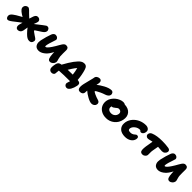

<svg xmlns="http://www.w3.org/2000/svg" viewBox="521 -2396 4420 4420"><g transform="rotate(45 2731.0 -185.5)"><path d="M55.2 13.2Q24.4 13.2 6.3 -16.4Q-11.7 -45.9 -4.9 -82Q2.9 -118.7 54.2 -158.4Q105.5 -198.2 200.2 -249Q229.5 -264.6 250 -276.9Q225.6 -289.6 195.8 -309.1Q139.2 -345.2 111.3 -380.1Q83.5 -415 92.8 -458Q98.1 -486.3 123.3 -508.1Q148.4 -529.8 181.2 -529.8Q196.3 -529.8 214.8 -517.6Q233.4 -505.4 248.5 -490Q263.7 -474.6 286.6 -451.2Q309.6 -427.7 325.2 -414.1Q329.1 -410.6 351.1 -389.9Q373 -369.1 384.8 -359.9Q400.4 -418.9 416 -457Q428.7 -490.2 447.8 -510Q466.8 -529.8 498 -529.8Q540 -529.8 563 -504.2Q585.9 -478.5 579.1 -442.9Q573.2 -414.1 544.9 -344.2Q674.3 -441.4 714.8 -476.1Q759.3 -512.2 776.9 -521Q793.9 -529.8 808.1 -529.8Q845.2 -529.8 865.7 -501Q886.2 -472.2 879.9 -438Q877 -424.3 869.6 -411.6Q862.3 -398.9 854.7 -389.9Q847.2 -380.9 832 -369.1Q816.9 -357.4 807.4 -351.1Q797.9 -344.7 777.3 -331.5Q756.8 -318.4 747.1 -312Q732.9 -302.7 715.1 -291.3Q697.3 -279.8 689.5 -274.7Q681.6 -269.5 673.3 -263.9Q665 -258.3 661.9 -255.6Q658.7 -252.9 658.2 -251Q656.7 -240.7 674.1 -224.9Q691.4 -209 746.1 -173.8Q751 -170.4 762.7 -163.1Q774.4 -155.8 778.6 -152.8Q782.7 -149.9 791.7 -143.6Q800.8 -137.2 804.2 -134.3Q807.6 -131.3 814 -125.2Q820.3 -119.1 822.3 -115.2Q824.2 -111.3 827.6 -105.2Q831.1 -99.1 831.8 -93.8Q832.5 -88.4 832.5 -81.3Q832.5 -74.2 831.1 -66.9Q816.9 6.8 745.1 6.8Q707.5 6.8 674.1 -12.5Q640.6 -31.7 597.2 -75.2Q540.5 -131.8 502 -187Q483.4 -77.6 481.9 -70.8Q473.6 -30.8 446.5 -7.8Q419.4 15.1 382.8 15.1Q345.7 15.1 326.4 -13.9Q307.1 -43 317.9 -96.2Q319.3 -104 322.5 -115.5Q325.7 -127 331.8 -147.5Q337.9 -168 341.8 -182.1Q326.2 -171.9 295.4 -147.9Q264.6 -124 253.9 -116.2Q236.3 -103 207.8 -80.6Q179.2 -58.1 161.1 -44.4Q143.1 -30.8 121.6 -15.9Q100.1 -1 83.7 6.1Q67.4 13.2 55.2 13.2Z M1056.2 13.2Q1021.5 13.2 994.9 2Q968.3 -9.3 952.6 -28.6Q937 -47.9 928 -74Q918.9 -100.1 919.4 -130.4Q919.9 -160.6 925.8 -192.9Q939 -257.3 961.7 -336.2Q984.4 -415 1001 -456.1Q1013.2 -489.3 1035.4 -507.6Q1057.6 -525.9 1081.1 -525.9Q1120.6 -525.9 1146.7 -501.2Q1172.9 -476.6 1167 -445.8Q1163.6 -427.7 1136.7 -350.3Q1109.9 -272.9 1101.1 -229Q1091.8 -182.6 1096.2 -170.9Q1099.6 -162.6 1107.9 -162.1Q1144.5 -162.1 1219.7 -274.9Q1241.2 -305.7 1264.9 -346.7Q1288.6 -387.7 1304.7 -416.5Q1320.8 -445.3 1339.1 -472.7Q1357.4 -500 1377.4 -513.9Q1397.5 -527.8 1419.9 -527.8Q1464.4 -527.8 1484.4 -504.4Q1504.4 -481 1502 -442.9Q1500.5 -405.3 1500.7 -339.6Q1501 -273.9 1502.9 -248Q1505.9 -213.9 1515.4 -182.1Q1524.9 -150.4 1530.5 -128.2Q1536.1 -106 1531.7 -84Q1524.4 -47.4 1491.9 -19.3Q1459.5 8.8 1421.9 8.8Q1399.4 8.8 1384 -2.2Q1368.7 -13.2 1359.4 -36.4Q1350.1 -59.6 1345.5 -88.4Q1340.8 -117.2 1337.9 -160.2Q1335.9 -200.2 1335.9 -221.2Q1329.1 -210.4 1299.8 -159.2Q1255.9 -84.5 1188.5 -35.6Q1121.1 13.2 1056.2 13.2Z M2121.6 162.1Q2081.1 162.1 2058.8 135.5Q2036.6 108.9 2043.5 74.2Q2045.4 65.4 2067.4 -3.9H2055.7Q1836.4 -3.9 1712.4 5.9Q1705.6 89.8 1701.7 109.9Q1697.3 132.8 1676 146.5Q1654.8 160.2 1628.4 160.2Q1585.4 160.2 1562 133.5Q1538.6 106.9 1539.6 64Q1541 19 1549.3 -20Q1552.7 -37.6 1555.7 -48.8Q1558.6 -60.1 1564.9 -75.2Q1571.3 -90.3 1578.9 -99.6Q1586.4 -108.9 1599.1 -117.2Q1611.8 -125.5 1628.4 -128.9Q1642.1 -131.8 1659.7 -134.8Q1742.2 -285.2 1808.6 -375Q1845.7 -424.3 1875.5 -455.6Q1905.3 -486.8 1930.7 -502.2Q1956.1 -517.6 1975.8 -522.7Q1995.6 -527.8 2020.5 -527.8Q2053.7 -527.8 2078.4 -507.1Q2103 -486.3 2119.6 -431.2Q2137.2 -377 2151.9 -299.8Q2166.5 -222.7 2171.4 -148.9H2174.3Q2228 -144.5 2247.8 -120.8Q2267.6 -97.2 2256.3 -41Q2249 -3.9 2236.3 31.2Q2223.6 66.4 2206.5 96.2Q2189.5 126 2167.2 144Q2145 162.1 2121.6 162.1ZM1895.5 -235.8Q1868.2 -194.8 1843.3 -151.9Q1949.7 -155.8 2004.4 -155.8Q1994.6 -250.5 1970.7 -335.9Q1936 -298.3 1895.5 -235.8Z M2401.4 9.8Q2345.7 9.8 2330.6 -38.1Q2315.4 -85.9 2335.4 -178.2Q2346.2 -231 2368.4 -313.2Q2390.6 -395.5 2395.5 -420.9Q2401.4 -455.6 2402.3 -459Q2409.2 -493.7 2440.7 -513.4Q2472.2 -533.2 2505.4 -533.2Q2545.4 -533.2 2561.5 -504.4Q2577.6 -475.6 2568.4 -430.2Q2565.4 -412.1 2555.7 -376Q2590.3 -402.3 2627.7 -426.8Q2665 -451.2 2711.4 -476.8Q2757.8 -502.4 2804.9 -517.8Q2852.1 -533.2 2889.6 -533.2Q2924.3 -533.2 2943.6 -505.1Q2962.9 -477.1 2956.5 -445.8Q2951.2 -416.5 2924.6 -393.8Q2897.9 -371.1 2860.4 -358.9Q2802.2 -340.3 2747.8 -315.4Q2693.4 -290.5 2663.8 -271.5Q2634.3 -252.4 2633.3 -245.1Q2630.4 -232.4 2691.7 -203.1Q2752.9 -173.8 2831.5 -150.9Q2859.4 -143.1 2874.8 -120.4Q2890.1 -97.7 2883.3 -64.9Q2876 -29.8 2847.2 -8.3Q2818.4 13.2 2777.3 13.2Q2725.6 13.2 2639.6 -33.9Q2553.7 -81.1 2499.5 -130.9Q2497.6 -68.8 2495.6 -58.1Q2488.8 -24.4 2463.1 -7.3Q2437.5 9.8 2401.4 9.8Z M3251 12.2Q3156.7 12.2 3088.6 -28.6Q3020.5 -69.3 2992.2 -137.5Q2963.9 -205.6 2980 -286.1Q2989.3 -334 3020.3 -379.9Q3051.3 -425.8 3092.5 -459Q3133.8 -492.2 3183.1 -512.7Q3232.4 -533.2 3276.9 -533.2Q3315.9 -533.2 3336.9 -516.1Q3465.8 -510.3 3525.4 -435.3Q3585 -360.4 3562 -246.1Q3539.1 -129.4 3451.9 -58.6Q3364.7 12.2 3251 12.2ZM3149.9 -258.8Q3140.1 -209 3169.2 -179Q3198.2 -148.9 3257.8 -148.9Q3307.6 -148.9 3345.5 -179.2Q3383.3 -209.5 3393.1 -257.8Q3401.4 -299.8 3379.6 -325.4Q3357.9 -351.1 3314.9 -351.1Q3310.5 -351.1 3306.4 -350.6Q3302.2 -350.1 3297.9 -348.4Q3293.5 -346.7 3290.3 -345.7Q3287.1 -344.7 3282 -341.6Q3276.9 -338.4 3274.2 -336.7Q3271.5 -335 3265.6 -330.3Q3259.8 -325.7 3257.1 -323.7Q3254.4 -321.8 3247.1 -315.7Q3239.7 -309.6 3236.8 -307.1Q3210.9 -285.2 3193.6 -277.1Q3176.3 -269 3152.8 -269H3151.9Q3149.9 -263.2 3149.9 -258.8Z M3863.8 8.8Q3810.5 8.8 3767.8 -3.9Q3725.1 -16.6 3697.5 -39.3Q3669.9 -62 3652.6 -93.3Q3635.3 -124.5 3632.6 -161.6Q3629.9 -198.7 3636.7 -240.2Q3653.3 -322.8 3711.2 -388.7Q3769 -454.6 3850.1 -489.7Q3931.2 -524.9 4019.5 -524.9Q4074.7 -524.9 4108.9 -494.1Q4143.1 -463.4 4131.8 -405.8Q4124 -365.7 4101.6 -344.5Q4079.1 -323.2 4053.7 -323.2Q4042 -323.2 4033.7 -327.9Q4025.4 -332.5 4021.5 -338.1Q4017.6 -343.8 4011 -348.4Q4004.4 -353 3995.6 -353Q3929.7 -353 3875.7 -311Q3821.8 -269 3810.5 -215.8Q3805.2 -185.1 3819.6 -167.5Q3834 -149.9 3882.8 -149.9Q3911.1 -149.9 3933.1 -157Q3955.1 -164.1 3968.3 -173.8Q3981.4 -183.6 3992.4 -193.6Q4003.4 -203.6 4015.1 -210.7Q4026.9 -217.8 4040.5 -217.8Q4069.8 -217.8 4083.3 -198.7Q4096.7 -179.7 4088.9 -138.2Q4073.7 -71.3 4012.2 -31.2Q3950.7 8.8 3863.8 8.8Z M4436.5 12.2Q4381.3 12.2 4364.7 -29.8Q4344.2 -86.9 4377.4 -255.9Q4391.1 -328.1 4394.5 -361.8Q4371.6 -357.4 4344 -350.6Q4316.4 -343.8 4298.3 -339.8Q4280.3 -335.9 4265.6 -335.9Q4231.9 -335.9 4210.4 -360.4Q4189 -384.8 4196.3 -418.9Q4206.5 -469.7 4262.7 -490.2Q4369.6 -533.2 4542.5 -533.2Q4656.7 -533.2 4749.5 -518.1Q4783.2 -512.7 4799.8 -493.2Q4816.4 -473.6 4810.5 -442.9Q4803.2 -408.7 4773.7 -383.8Q4744.1 -358.9 4701.7 -358.9Q4689.5 -358.9 4642.3 -363.3Q4595.2 -367.7 4567.4 -369.1Q4554.7 -293.5 4541.5 -222.2Q4533.2 -178.7 4535.9 -129.2Q4538.6 -79.6 4535.6 -66.9Q4529.3 -36.1 4501 -12Q4472.7 12.2 4436.5 12.2Z M4941.4 13.2Q4906.7 13.2 4880.1 2Q4853.5 -9.3 4837.9 -28.6Q4822.3 -47.9 4813.2 -74Q4804.2 -100.1 4804.7 -130.4Q4805.2 -160.6 4811 -192.9Q4824.2 -257.3 4846.9 -336.2Q4869.6 -415 4886.2 -456.1Q4898.4 -489.3 4920.7 -507.6Q4942.9 -525.9 4966.3 -525.9Q5005.9 -525.9 5032 -501.2Q5058.1 -476.6 5052.2 -445.8Q5048.8 -427.7 5022 -350.3Q4995.1 -272.9 4986.3 -229Q4977.1 -182.6 4981.4 -170.9Q4984.9 -162.6 4993.2 -162.1Q5029.8 -162.1 5105 -274.9Q5126.5 -305.7 5150.1 -346.7Q5173.8 -387.7 5189.9 -416.5Q5206.1 -445.3 5224.4 -472.7Q5242.7 -500 5262.7 -513.9Q5282.7 -527.8 5305.2 -527.8Q5349.6 -527.8 5369.6 -504.4Q5389.6 -481 5387.2 -442.9Q5385.7 -405.3 5386 -339.6Q5386.2 -273.9 5388.2 -248Q5391.1 -213.9 5400.6 -182.1Q5410.2 -150.4 5415.8 -128.2Q5421.4 -106 5417 -84Q5409.7 -47.4 5377.2 -19.3Q5344.7 8.8 5307.1 8.8Q5284.7 8.8 5269.3 -2.2Q5253.9 -13.2 5244.6 -36.4Q5235.4 -59.6 5230.7 -88.4Q5226.1 -117.2 5223.1 -160.2Q5221.2 -200.2 5221.2 -221.2Q5214.4 -210.4 5185.1 -159.2Q5141.1 -84.5 5073.7 -35.6Q5006.3 13.2 4941.4 13.2Z"/></g></svg>

Font: Shantell Sans Normal
Style: Italic
Weight: 800
Italic angle: -11.31°
Designer: Stephen Nixon, Anya Danilova, Shantell Martin
Foundry: Arrow Type
Version: Version 1.006;[559af2be0]